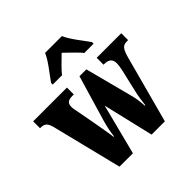

<svg xmlns="http://www.w3.org/2000/svg" viewBox="-199 -936 1105 1105"><g transform="rotate(-45 353.5 -383.0)"><path d="M224 -619V-606H300C318 -631 363 -672 390 -699C415 -675 470 -623 481 -606H557V-619C531 -657 477 -721 459 -766H322C304 -721 250 -657 224 -619ZM56 -427 162 0H271L350 -309L423 0H531L639 -402C656 -466 669 -480 701 -480H712V-536H512V-480H517C554 -480 572 -465 572 -431C572 -420 569 -398 565 -381L532 -239C524 -204 521 -176 517 -145H513C512 -168 508 -208 500 -236L423 -531H367L284 -250C275 -219 266 -177 263 -146H259C256 -176 246 -227 238 -275L216 -394C213 -409 209 -427 209 -438C209 -471 226 -480 259 -480H270V-536H-5V-480H-2C30 -480 45 -470 56 -427Z"/></g></svg>

Font: Noto Serif Georgian ExtraCondensed Black
Style: Regular
Weight: 900
Width: 2
Designer: Monotype Design Team, Akaki Razmadze
Foundry: Google LLC
Version: Version 2.003